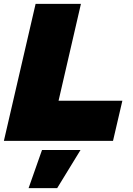

<svg xmlns="http://www.w3.org/2000/svg" viewBox="-28 -724 682 987"><path d="M273 -206H601L553 0H-8L155 -704H388ZM386 47 266 243H119L188 47Z"/></svg>

Font: Prodigy Sans Black
Style: Italic
Weight: 900
Italic angle: -13°
Designer: Wei Huang
Foundry: Wei Huang
Version: Version 1.003; ttfautohint (v1.8.3)